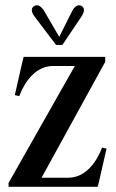

<svg xmlns="http://www.w3.org/2000/svg" viewBox="-20 -719 445 739"><path d="M13 0H356L362 -24L390 -147L373 -151C351 -93 308 -35 243 -35H140L385 -481V-500H71L65 -476L37 -353L54 -349C76 -407 119 -465 184 -465H268L13 -15ZM112 -696C100 -689 98 -675 114 -654L196 -546H220L292 -653C307 -675 306 -689 294 -696C282 -703 268 -697 257 -675L208 -577L151 -675C138 -697 124 -703 112 -696Z"/></svg>

Font: RL Madena
Style: Regular
Weight: 400
Designer: I Kadek Wantara Putra
Foundry: Roughlines ID
Version: Version 1.000;Glyphs 3.1.2 (3151)